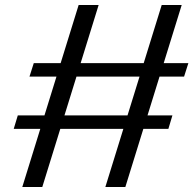

<svg xmlns="http://www.w3.org/2000/svg" viewBox="-20 -735 787 770"><path d="M375.6 -715 149.6 15H69.4L295.4 -715ZM708.7 -715 482.7 15H402.5L628.5 -715ZM735.4 -481.7 718.2 -427.7H98.2L115.4 -481.7ZM671.5 -272.3 655.3 -218.3H35.1L51.4 -272.3Z"/></svg>

Font: Pathway Extreme 8pt Thin
Style: Italic
Weight: 100
Italic angle: -8°
Designer: Eduardo Rodriguez Tunni
Foundry: Eduardo Rodriguez Tunni
Version: Version 1.000